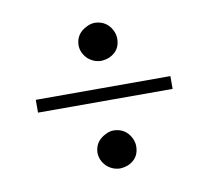

<svg xmlns="http://www.w3.org/2000/svg" viewBox="-54 -484 567 520"><g transform="rotate(-10 229.0 -224.0)"><path d="M414.1 -210.9V-246.1H43.9V-210.9ZM183.6 -76.2Q184.6 -107.4 214.8 -122.1Q225.6 -127.9 237.3 -127.9Q269.5 -127 284.2 -98.6Q290 -86.9 290 -75.2Q290 -42 259.8 -28.3Q247.1 -23.4 235.4 -23.4Q214.8 -24.4 199.2 -39.1Q183.6 -55.7 183.6 -76.2ZM183.6 -372.1Q184.6 -403.3 214.8 -418Q226.6 -423.8 237.3 -423.8Q269.5 -422.9 284.2 -394.5Q290 -382.8 290 -371.1Q290 -337.9 259.8 -324.2Q247.1 -319.3 235.4 -319.3Q214.8 -320.3 199.2 -335Q183.6 -351.6 183.6 -372.1Z"/></g></svg>

Font: Abhaya Libre
Style: Regular
Weight: 400
Designer: Pushpananda Ekanayake, Sol Matas, Pathum Egodawatta
Foundry: Mooniak
Version: Version 1.050 ; ttfautohint (v1.6)